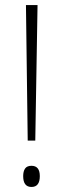

<svg xmlns="http://www.w3.org/2000/svg" viewBox="-20 -978 249 762"><path d="M120 -420H90L83 -958H129ZM72 -279Q72 -298 79.5 -309Q87 -320 105 -320Q138 -320 138 -279Q138 -236 105 -236Q72 -236 72 -279Z"/></svg>

Font: Noto Sans Khmer UI ExtraCondensed ExtraLight
Style: Regular
Weight: 200
Width: 2
Designer: Danh Hong and the Monotype Design Team
Foundry: Monotype Imaging Inc.
Version: Version 2.002; ttfautohint (v1.8.4.7-5d5b)